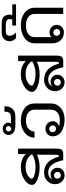

<svg xmlns="http://www.w3.org/2000/svg" viewBox="746 -1536 807 2340"><g transform="rotate(-90 1150.0 -366.5)"><path d="M212.9 -100.4Q200.8 -112.5 183.3 -112.5Q165.8 -112.5 153.8 -100.4Q141.7 -88.3 141.7 -70.8Q141.7 -53.3 153.8 -41.2Q165.8 -29.2 183.3 -29.2Q200.8 -29.2 212.9 -41.2Q225 -53.3 225 -70.8Q225 -88.3 212.9 -100.4ZM191.7 -154.2Q225.8 -154.2 250.4 -130.8Q275 -107.5 275 -70.8Q275 -33.3 248.3 -8.3Q221.7 16.7 183.3 16.7Q139.2 16.7 107.1 -15.8Q75 -48.3 75 -100Q75 -159.2 115.8 -196.2Q156.7 -233.3 216.7 -233.3Q362.5 -233.3 410.8 -50Q433.3 -51.7 433.3 -83.3V-300Q433.3 -311.7 438.3 -321.7Q365 -287.5 283.3 -287.5Q196.7 -287.5 131.7 -313.8Q66.7 -340 66.7 -379.2Q66.7 -432.5 131.7 -474.6Q196.7 -516.7 283.3 -516.7Q386.7 -516.7 445.8 -451.7Q441.7 -464.2 441.7 -475V-550H508.3V-83.3Q508.3 -39.2 495.4 -19.6Q482.5 0 441.7 0H366.7Q331.7 -183.3 216.7 -183.3Q186.7 -183.3 164.6 -169.6Q142.5 -155.8 134.2 -133.3Q156.7 -154.2 191.7 -154.2ZM440 -379.2Q425 -413.3 382.5 -435.8Q340 -458.3 283.3 -458.3Q221.7 -458.3 181.7 -432.1Q141.7 -405.8 141.7 -383.3Q141.7 -367.5 183.3 -352.5Q225 -337.5 283.3 -337.5Q374.2 -337.5 440 -379.2Z M779.6 -158.8Q767.5 -170.8 750 -170.8Q732.5 -170.8 720.4 -158.8Q708.3 -146.7 708.3 -129.2Q708.3 -111.7 720.4 -99.6Q732.5 -87.5 750 -87.5Q767.5 -87.5 779.6 -99.6Q791.7 -111.7 791.7 -129.2Q791.7 -146.7 779.6 -158.8ZM841.7 -129.2Q841.7 -99.2 824.2 -78.3Q806.7 -57.5 779.2 -50Q810.8 -41.7 858.3 -41.7Q914.2 -41.7 948.8 -71.7Q983.3 -101.7 983.3 -150V-350Q983.3 -395.8 947.9 -425Q912.5 -454.2 850 -454.2Q787.5 -454.2 752.1 -425Q716.7 -395.8 716.7 -350H641.7Q641.7 -421.7 701.7 -469.2Q761.7 -516.7 850 -516.7Q940 -516.7 999.2 -471.3Q1058.3 -425.8 1058.3 -350V-150Q1058.3 -92.5 1026.2 -53.3Q994.2 -14.2 950.8 1.2Q907.5 16.7 858.3 16.7Q824.2 16.7 790.8 8.8Q757.5 0.8 726.7 -15.4Q695.8 -31.7 677.1 -61.3Q658.3 -90.8 658.3 -129.2Q658.3 -166.7 685 -191.7Q711.7 -216.7 750 -216.7Q788.3 -216.7 815 -191.7Q841.7 -166.7 841.7 -129.2Z M726.7 -643.3Q736.7 -633.3 750 -633.3Q763.3 -633.3 773.3 -643.3Q783.3 -653.3 783.3 -666.7Q783.3 -680 773.3 -690Q763.3 -700 750 -700Q736.7 -700 726.7 -690Q716.7 -680 716.7 -666.7Q716.7 -653.3 726.7 -643.3ZM815 -637.5H891.7Q930 -637.5 944.2 -656.7Q958.3 -675.8 958.3 -716.7H1025Q1025 -648.3 990.8 -615.8Q956.7 -583.3 900 -583.3H791.7Q733.3 -583.3 704.2 -605.4Q675 -627.5 675 -666.7Q675 -697.5 696.7 -717.5Q718.3 -737.5 750 -737.5Q781.7 -737.5 803.3 -717.5Q825 -697.5 825 -666.7Q825 -650 815 -637.5Z M1346.2 -100.4Q1334.2 -112.5 1316.7 -112.5Q1299.2 -112.5 1287.1 -100.4Q1275 -88.3 1275 -70.8Q1275 -53.3 1287.1 -41.2Q1299.2 -29.2 1316.7 -29.2Q1334.2 -29.2 1346.2 -41.2Q1358.3 -53.3 1358.3 -70.8Q1358.3 -88.3 1346.2 -100.4ZM1325 -154.2Q1359.2 -154.2 1383.8 -130.8Q1408.3 -107.5 1408.3 -70.8Q1408.3 -33.3 1381.7 -8.3Q1355 16.7 1316.7 16.7Q1272.5 16.7 1240.4 -15.8Q1208.3 -48.3 1208.3 -100Q1208.3 -159.2 1249.2 -196.2Q1290 -233.3 1350 -233.3Q1495.8 -233.3 1544.2 -50Q1566.7 -51.7 1566.7 -83.3V-300Q1566.7 -311.7 1571.7 -321.7Q1498.3 -287.5 1416.7 -287.5Q1330 -287.5 1265 -313.8Q1200 -340 1200 -379.2Q1200 -432.5 1265 -474.6Q1330 -516.7 1416.7 -516.7Q1520 -516.7 1579.2 -451.7Q1575 -464.2 1575 -475V-550H1641.7V-83.3Q1641.7 -39.2 1628.8 -19.6Q1615.8 0 1575 0H1500Q1465 -183.3 1350 -183.3Q1320 -183.3 1297.9 -169.6Q1275.8 -155.8 1267.5 -133.3Q1290 -154.2 1325 -154.2ZM1573.3 -379.2Q1558.3 -413.3 1515.8 -435.8Q1473.3 -458.3 1416.7 -458.3Q1355 -458.3 1315 -432.1Q1275 -405.8 1275 -383.3Q1275 -367.5 1316.7 -352.5Q1358.3 -337.5 1416.7 -337.5Q1507.5 -337.5 1573.3 -379.2Z M1954.6 -108.8Q1942.5 -120.8 1925 -120.8Q1907.5 -120.8 1895.4 -108.8Q1883.3 -96.7 1883.3 -79.2Q1883.3 -61.7 1895.4 -49.6Q1907.5 -37.5 1925 -37.5Q1942.5 -37.5 1954.6 -49.6Q1966.7 -61.7 1966.7 -79.2Q1966.7 -96.7 1954.6 -108.8ZM1925 -166.7Q1963.3 -166.7 1990 -141.7Q2016.7 -116.7 2016.7 -79.2Q2016.7 -41.7 1990 -16.7Q1963.3 8.3 1925 8.3Q1865 8.3 1828.3 -31.7Q1791.7 -71.7 1791.7 -133.3V-350Q1791.7 -421.7 1854.2 -469.2Q1916.7 -516.7 2008.3 -516.7Q2101.7 -516.7 2163.3 -471.3Q2225 -425.8 2225 -350V0H2150V-350Q2150 -395.8 2112.5 -425Q2075 -454.2 2008.3 -454.2Q1941.7 -454.2 1904.2 -425Q1866.7 -395.8 1866.7 -350V-144.2Q1890.8 -166.7 1925 -166.7Z M1925 -750H1983.3H2041.7Q2090.8 -750 2116.2 -723.8Q2141.7 -697.5 2141.7 -650Q2141.7 -636.7 2131.7 -620.8H2266.7V-575H2008.3V-620.8H2078.3Q2087.5 -635 2087.5 -650Q2087.5 -700 2025 -700H1983.3H1941.7Q1907.5 -700 1895.4 -687.1Q1883.3 -674.2 1883.3 -650Q1883.3 -631.7 1896.7 -609.6Q1910 -587.5 1925 -575H1858.3Q1842.5 -581.7 1829.6 -606.2Q1816.7 -630.8 1816.7 -650Q1816.7 -695.8 1845.8 -722.9Q1875 -750 1925 -750Z"/></g></svg>

Font: BoonBaan
Style: Regular
Weight: 400
Designer: Sungsit Sawaiwan
Foundry: FontUni
Version: Version 2.0